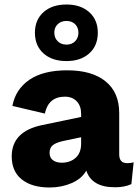

<svg xmlns="http://www.w3.org/2000/svg" viewBox="-20 -822 619 852"><path d="M275 -551Q211 -551 173 -585Q135 -619 135 -677Q135 -734 173 -768Q211 -802 275 -802Q338 -802 376 -768Q414 -734 414 -677Q414 -619 376 -585Q338 -551 275 -551ZM313.5 -714.5Q299 -729 275 -729Q251 -729 236 -714.5Q221 -700 221 -677Q221 -654 236 -639Q251 -624 275 -624Q299 -624 313.5 -639Q328 -654 328 -677Q328 -700 313.5 -714.5ZM544 -98Q562 -98 573 -102L563 -5Q533 9 490 9Q387 9 363 -65Q343 -29 298 -9.5Q253 10 200 10Q122 10 77 -25.5Q32 -61 32 -128Q32 -239 167 -267L340 -303V-317Q340 -352 320.5 -372.5Q301 -393 268 -393Q195 -393 179 -318L35 -352Q49 -426 110.5 -468Q172 -510 278 -510Q388 -510 448.5 -461Q509 -412 509 -320V-137Q509 -98 544 -98ZM254 -100Q291 -100 315.5 -121.5Q340 -143 340 -185V-213L259 -196Q228 -189 214 -177.5Q200 -166 200 -144Q200 -122 215 -111Q230 -100 254 -100Z"/></svg>

Font: Elaine Sans
Style: Bold
Weight: 700
Designer: Wei Huang
Foundry: Wei Huang
Version: Version 2.001;December 24, 2019;FontCreator 12.0.0.2547 64-b